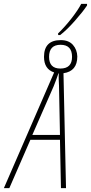

<svg xmlns="http://www.w3.org/2000/svg" viewBox="-87 -966 467 986"><path d="M212 -786H222Q256 -812 297.5 -859Q339 -906 360 -938V-946H330Q314 -915 281 -872.5Q248 -830 211 -794ZM223 -614Q165 -614 165 -674Q165 -736 224 -736Q283 -736 283 -674Q283 -614 223 -614ZM79 -273 189 -524Q197 -544 203 -560.5Q209 -577 213 -589H215Q214 -577 214.5 -560Q215 -543 216 -526L221 -273ZM-67 0H-39L69 -248H221L226 0H252L239 -590Q310 -600 310 -676Q309 -711 287.5 -735.5Q266 -760 225 -760Q139 -760 139 -674Q139 -611 191 -594Z"/></svg>

Font: Noto Sans Display Condensed Thin
Style: Italic
Weight: 250
Width: 3
Italic angle: -12°
Designer: Monotype Design Team
Foundry: Monotype Imaging Inc.
Version: Version 1.900